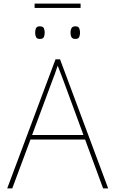

<svg xmlns="http://www.w3.org/2000/svg" viewBox="-20 -1045 640 1065"><path d="M20 0 288 -716H313L580 0H552L452 -271H149L48 0ZM268 -592 158 -296H443L334 -592Q327 -612 317.5 -635.5Q308 -659 300 -681Q293 -659 284.5 -635.5Q276 -612 268 -592ZM398 -829Q382 -829 376.5 -839Q371 -849 371 -864Q371 -878 376.5 -888.5Q382 -899 398 -899Q415 -899 419.5 -888Q424 -877 424 -864Q424 -851 419.5 -840Q415 -829 398 -829ZM201 -829Q185 -829 180 -839Q175 -849 175 -864Q175 -879 180 -889Q185 -899 201 -899Q219 -899 223.5 -888Q228 -877 228 -864Q228 -851 223.5 -840Q219 -829 201 -829ZM172 -1001V-1025H427V-1001Z"/></svg>

Font: Noto Sans Mono Thin
Style: Regular
Weight: 100
Designer: Monotype Design Team
Foundry: Monotype Imaging Inc.
Version: Version 2.014